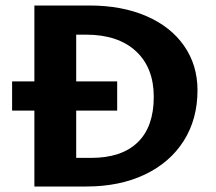

<svg xmlns="http://www.w3.org/2000/svg" viewBox="-20 -678 787 698"><path d="M698 -350Q698 -245 648 -166Q598 -87 506.5 -43.5Q415 0 294 0H105V-276H24V-382H105V-658H305Q423 -658 512 -619.5Q601 -581 649.5 -511Q698 -441 698 -350ZM539 -326Q539 -432 474 -492Q409 -552 293 -552H257V-382H406V-276H257V-104H311Q422 -104 480.5 -160.5Q539 -217 539 -326Z"/></svg>

Font: Ysabeau Ultrabold
Style: Regular
Weight: 800
Designer: Christian Thalmann (Catharsis Fonts)
Version: Version 0.003